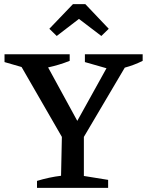

<svg xmlns="http://www.w3.org/2000/svg" viewBox="-20 -914 715 934"><path d="M160 0V-34Q219 -52 277 -59L281 -248L85 -588L2 -612V-650H319V-618Q269 -598 214 -586L356 -326L498 -582L393 -612V-650H674V-618Q632 -597 587 -585L388 -248V-58L506 -39V0ZM395 -894 509 -774 473 -739 364 -822 256 -739 220 -774 335 -894Z"/></svg>

Font: Piazzolla Medium
Style: Regular
Weight: 500
Designer: Juan Pablo del Peral
Foundry: Huerta Tipografica
Version: Version 1.330